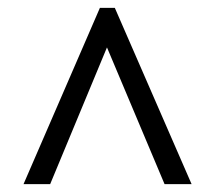

<svg xmlns="http://www.w3.org/2000/svg" viewBox="-20 -734 550 490"><path d="M40 -264H108L253 -613L400 -264H469L273 -714H235Z"/></svg>

Font: Noto Serif Armenian SemiCondensed SemiBold
Style: Regular
Weight: 600
Width: 4
Designer: Monotype Design Team
Foundry: Monotype Imaging Inc.
Version: Version 2.008